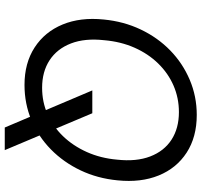

<svg xmlns="http://www.w3.org/2000/svg" viewBox="-40 -712 847 807"><g transform="rotate(90 383.5 -308.5)"><path d="M516 95 360 -273H456L611 95ZM337 12Q245 12 179.5 -30.5Q114 -73 83 -148Q52 -223 62 -321Q70 -405 104 -476.5Q138 -548 192 -600.5Q246 -653 315.5 -682.5Q385 -712 463 -712Q556 -712 621.5 -669.5Q687 -627 717.5 -552Q748 -477 738 -379Q730 -295 696 -223.5Q662 -152 608 -99Q554 -46 485 -17Q416 12 337 12ZM349 -62Q409 -62 460.5 -85Q512 -108 552.5 -150Q593 -192 619 -250Q645 -308 651 -377Q660 -458 637.5 -516.5Q615 -575 567 -606Q519 -637 451 -637Q392 -637 340 -614.5Q288 -592 247 -550Q206 -508 180.5 -450.5Q155 -393 149 -323Q140 -242 162.5 -183.5Q185 -125 233 -93.5Q281 -62 349 -62Z"/></g></svg>

Font: DM Sans 12pt
Style: Italic
Weight: 400
Italic angle: -10°
Version: Version 4.004;gftools[0.9.30]